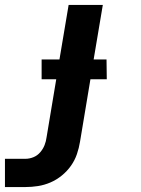

<svg xmlns="http://www.w3.org/2000/svg" viewBox="-50 -540 570 775"><path d="M-30 215V101H53Q69 101 85 94.5Q101 88 112.5 74.5Q124 61 130 45.5Q136 30 138 14L177 -220H118V-300H190L227 -520H365L328 -300H380L381 -220H315L273 32Q269 57 260.5 82Q252 107 236.5 129Q221 151 199.5 168.5Q178 186 153.5 196.5Q129 207 103.5 211Q78 215 53 215Z"/></svg>

Font: Iosevka Heavy Oblique
Style: Regular
Weight: 900
Italic angle: -9°
Monospace: yes
Designer: Belleve Invis
Foundry: Belleve Invis
Version: Version 32.5.0; ttfautohint (v1.8.4)